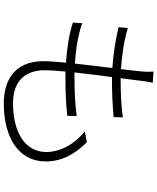

<svg xmlns="http://www.w3.org/2000/svg" viewBox="74 -892 851 1040"><g transform="rotate(90 500.0 -372.5)"><path d="M692 -406C769 -344 804 -264 804 -198C804 -82 697 -17 540 -17C417 -17 361 -86 361 -188C361 -216 364 -256 368 -301C380 -301 392 -301 403 -301C472 -301 535 -303 608 -311L609 -362C536 -352 470 -350 398 -350H373C380 -415 389 -487 398 -553H410C488 -553 549 -556 615 -562L616 -612C553 -603 485 -600 410 -600H404C410 -645 415 -686 419 -716C421 -736 424 -753 429 -774L368 -778C370 -758 370 -740 368 -719C365 -689 361 -648 355 -602C282 -606 197 -619 132 -639L128 -589C193 -572 278 -560 349 -555C341 -490 332 -418 325 -352C252 -357 172 -368 106 -392L103 -341C168 -320 246 -309 320 -304C315 -254 312 -210 312 -181C312 -22 420 33 541 33C724 33 855 -47 855 -193C855 -278 820 -347 751 -417Z"/></g></svg>

Font: Noto Sans CJK KR Light
Style: Regular
Weight: 300
Designer: Ryoko NISHIZUKA (kana & ideographs); Paul D. Hunt (Latin, Greek & Cyrillic); Wenlong ZHANG (bopomofo); Sandoll Communica
Foundry: Adobe Systems Incorporated
Version: Version 1.004;PS 1.004;hotconv 1.0.82;makeotf.lib2.5.63406